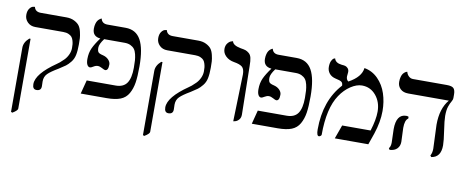

<svg xmlns="http://www.w3.org/2000/svg" viewBox="-67 -860 3337 1376"><g transform="rotate(10 1601.5 -172.5)"><path d="M66 220 56 216V-251Q56 -291 94 -324H103V184Q103 198 66 220ZM241 -38Q241 -35 241.5 -23Q242 -11 242 -3Q242 30 208 30Q179 30 179 -8Q179 -83 320 -180Q328 -185 339.5 -194.5Q351 -204 368 -221Q385 -238 396 -262Q407 -286 407 -310Q407 -327 406 -338Q405 -349 400.5 -364.5Q396 -380 388 -389.5Q380 -399 364 -406Q348 -413 325 -413H122Q87 -413 65 -435Q43 -457 43 -488Q43 -517 55.5 -534Q68 -551 81 -553L94 -555Q102 -520 143 -520H329Q363 -520 387.5 -507.5Q412 -495 424 -479Q436 -463 442.5 -435.5Q449 -408 450 -390Q451 -372 451 -344Q451 -298 444.5 -267Q438 -236 419.5 -213.5Q401 -191 386 -180Q371 -169 338 -148Q285 -117 263 -95Q241 -73 241 -38Z M868 -248Q868 -280 866.5 -301.5Q865 -323 859.5 -346Q854 -369 843.5 -382.5Q833 -396 815 -404.5Q797 -413 772 -413H623Q592 -372 592 -346Q592 -323 599.5 -313.5Q607 -304 634 -298Q659 -292 675 -275.5Q691 -259 691 -240Q691 -196 668 -196Q662 -196 644 -206Q626 -216 612 -216Q597 -216 581 -206Q565 -196 558 -196Q545 -196 537 -210.5Q529 -225 529 -252Q529 -297 545 -332Q561 -367 595 -413Q537 -418 537 -475Q537 -495 541.5 -510.5Q546 -526 552 -534Q558 -542 564.5 -547Q571 -552 575 -554L580 -555Q588 -520 628 -520H760Q836 -520 871 -457Q906 -394 906 -265Q906 -191 899 -146Q892 -101 872 -65.5Q852 -30 814 -15Q776 0 714 0H525L551 -100H761Q818 -100 843 -136.5Q868 -173 868 -248Z M1026 220 1016 216V-251Q1016 -291 1054 -324H1063V184Q1063 198 1026 220ZM1201 -38Q1201 -35 1201.5 -23Q1202 -11 1202 -3Q1202 30 1168 30Q1139 30 1139 -8Q1139 -83 1280 -180Q1288 -185 1299.5 -194.5Q1311 -204 1328 -221Q1345 -238 1356 -262Q1367 -286 1367 -310Q1367 -327 1366 -338Q1365 -349 1360.5 -364.5Q1356 -380 1348 -389.5Q1340 -399 1324 -406Q1308 -413 1285 -413H1082Q1047 -413 1025 -435Q1003 -457 1003 -488Q1003 -517 1015.5 -534Q1028 -551 1041 -553L1054 -555Q1062 -520 1103 -520H1289Q1323 -520 1347.5 -507.5Q1372 -495 1384 -479Q1396 -463 1402.5 -435.5Q1409 -408 1410 -390Q1411 -372 1411 -344Q1411 -298 1404.5 -267Q1398 -236 1379.5 -213.5Q1361 -191 1346 -180Q1331 -169 1298 -148Q1245 -117 1223 -95Q1201 -73 1201 -38Z M1636 6 1646 -336Q1646 -376 1628.5 -391Q1611 -406 1568 -413Q1531 -419 1507.5 -441.5Q1484 -464 1484 -494Q1484 -519 1496.5 -535Q1509 -551 1522 -555L1535 -559Q1540 -530 1597 -519Q1623 -515 1634.5 -511Q1646 -507 1659.5 -496Q1673 -485 1678 -463.5Q1683 -442 1683 -406L1689 -51Q1689 -28 1676 -14Q1663 0 1649 3Z M2113 -248Q2113 -280 2111.5 -301.5Q2110 -323 2104.5 -346Q2099 -369 2088.5 -382.5Q2078 -396 2060 -404.5Q2042 -413 2017 -413H1868Q1837 -372 1837 -346Q1837 -323 1844.5 -313.5Q1852 -304 1879 -298Q1904 -292 1920 -275.5Q1936 -259 1936 -240Q1936 -196 1913 -196Q1907 -196 1889 -206Q1871 -216 1857 -216Q1842 -216 1826 -206Q1810 -196 1803 -196Q1790 -196 1782 -210.5Q1774 -225 1774 -252Q1774 -297 1790 -332Q1806 -367 1840 -413Q1782 -418 1782 -475Q1782 -495 1786.5 -510.5Q1791 -526 1797 -534Q1803 -542 1809.5 -547Q1816 -552 1820 -554L1825 -555Q1833 -520 1873 -520H2005Q2081 -520 2116 -457Q2151 -394 2151 -265Q2151 -191 2144 -146Q2137 -101 2117 -65.5Q2097 -30 2059 -15Q2021 0 1959 0H1770L1796 -100H2006Q2063 -100 2088 -136.5Q2113 -173 2113 -248Z M2496 -533Q2554 -523 2596 -480.5Q2638 -438 2657.5 -378.5Q2677 -319 2677 -252Q2677 -173 2647 -83L2618 0H2374L2410 -100H2617Q2643 -183 2643 -241Q2643 -311 2603 -359Q2563 -407 2501 -407Q2462 -407 2419 -378.5Q2376 -350 2344 -302Q2277 -203 2277 -9Q2277 -5 2271 0Q2265 5 2259 5Q2242 5 2242 -42Q2242 -252 2360 -381Q2360 -400 2349.5 -408Q2339 -416 2305 -423Q2275 -430 2259 -450Q2243 -470 2243 -497Q2243 -525 2251.5 -542Q2260 -559 2269 -562L2277 -565Q2285 -533 2331 -528Q2347 -527 2357 -524.5Q2367 -522 2376.5 -512Q2386 -502 2386 -485Q2386 -476 2384.5 -467.5Q2383 -459 2383 -453Q2383 -428 2399 -418Q2489 -467 2496 -533Z M2844 -159Q2844 -150 2846 -109Q2848 -68 2848 -58Q2848 -28 2829.5 -8.5Q2811 11 2775 13L2768 2Q2781 -13 2781 -41Q2781 -50 2779.5 -89Q2778 -128 2778 -138Q2778 -248 2851 -248Q2861 -248 2868 -244V-231Q2844 -216 2844 -159ZM3125 -296Q3125 -263 3136 -190.5Q3147 -118 3147 -85Q3147 2 3078 12L3070 2Q3082 -19 3082 -49Q3082 -70 3078.5 -136Q3075 -202 3075 -223Q3075 -341 3132 -408H2837Q2800 -408 2779 -428Q2758 -448 2758 -479Q2758 -500 2762.5 -516Q2767 -532 2773.5 -540Q2780 -548 2787 -553Q2794 -558 2799 -559L2803 -560Q2807 -542 2820.5 -529Q2834 -516 2852 -516H3098Q3136 -516 3148.5 -502.5Q3161 -489 3161 -458V-434Q3161 -419 3152 -405Q3143 -391 3134 -365Q3125 -339 3125 -296Z"/></g></svg>

Font: Linux Libertine Initials O
Style: Initials
Weight: 400
Designer: Philipp H. Poll
Foundry: Philipp H. Poll
Version: Version 5.0.6